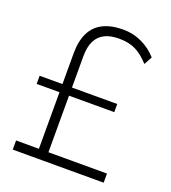

<svg xmlns="http://www.w3.org/2000/svg" viewBox="-131 -811 811 909"><g transform="rotate(20 274.5 -356.5)"><path d="M37 0V-46H152V-331H37V-372H152V-527Q152 -589 172.5 -630.5Q193 -672 234 -692.5Q275 -713 335 -713Q386 -713 430 -692Q474 -671 506 -635L484 -594Q449 -632 415 -649Q381 -666 331 -666Q288 -666 259 -651.5Q230 -637 215 -607Q200 -577 200 -529V-372H428V-331H200V-46H495V0Z"/></g></svg>

Font: Nunito Sans 7pt SemiCondensed ExtraLight
Style: Regular
Weight: 250
Width: 4
Designer: Vernon Adams
Foundry: Vernon Adams
Version: Version 3.101;gftools[0.9.27]